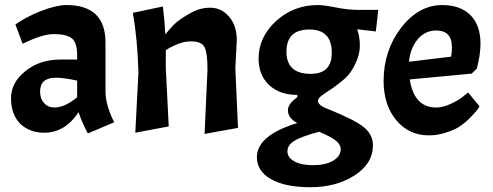

<svg xmlns="http://www.w3.org/2000/svg" viewBox="-20 -535 1986 774"><path d="M60.5 -37.1Q24.4 -75.2 24.4 -138.7Q24.4 -202.1 82 -248Q139.6 -294.9 222.7 -294.9Q246.1 -294.9 291 -294.9Q291 -298.8 291 -311.5Q291 -361.3 271.5 -378.9Q251 -397.5 196.3 -397.5Q172.9 -397.5 141.6 -387.7Q110.4 -377.9 71.3 -358.4Q61.5 -384.8 42 -436.5Q85 -466.8 146.5 -491.2Q208 -514.6 248 -514.6Q405.3 -514.6 405.3 -363.3Q405.3 -297.9 405.3 -167Q405.3 -111.3 440.4 -42Q404.3 -27.3 334 2.9Q308.6 -44.9 296.9 -83Q242.2 0 158.2 0Q98.6 0 60.5 -37.1ZM200.2 -101.6Q240.2 -101.6 291 -142.6Q291 -165 291 -210Q238.3 -221.7 205.1 -221.7Q141.6 -221.7 141.6 -166Q141.6 -136.7 158.2 -119.1Q173.8 -101.6 200.2 -101.6Z M804.7 -344.7Q793 -368.2 749 -368.2Q705.1 -368.2 648.4 -333Q648.4 -308.6 648.4 -259.8Q651.4 -201.2 660.2 -25.4Q626 -18.6 525.4 0Q528.3 -60.5 538.1 -243.2Q534.2 -377 515.6 -483.4Q555.7 -491.2 636.7 -508.8Q643.6 -451.2 646.5 -396.5Q662.1 -416 680.7 -435.5Q700.2 -455.1 741.2 -478.5Q782.2 -503.9 827.1 -503.9Q873 -503.9 903.3 -467.8Q934.6 -432.6 934.6 -372.1Q932.6 -335 928.7 -259.8Q931.6 -200.2 939.5 -19.5Q906.2 -13.7 804.7 4.9Q807.6 -59.6 816.4 -252.9Q816.4 -322.3 804.7 -344.7Z M1015.6 98.6Q1015.6 10.7 1178.7 -39.1Q1140.6 -58.6 1140.6 -90.8Q1140.6 -103.5 1150.4 -117.2Q1160.2 -129.9 1178.7 -143.6Q1178.7 -146.5 1178.7 -152.3Q1107.4 -152.3 1064.5 -192.4Q1022.5 -232.4 1022.5 -298.8Q1022.5 -385.7 1092.8 -450.2Q1164.1 -514.6 1260.7 -514.6Q1286.1 -514.6 1334 -504.9Q1381.8 -495.1 1427.7 -495.1Q1454.1 -495.1 1504.9 -495.1Q1502.9 -473.6 1495.1 -408.2Q1476.6 -410.2 1419.9 -417Q1430.7 -387.7 1430.7 -350.6Q1430.7 -314.5 1412.1 -277.3Q1395.5 -241.2 1371.1 -218.8Q1345.7 -197.3 1321.3 -179.7Q1296.9 -164.1 1279.3 -151.4Q1261.7 -138.7 1261.7 -128.9Q1261.7 -110.4 1301.8 -95.7Q1408.2 -52.7 1445.3 -23.4Q1483.4 6.8 1483.4 50.8Q1483.4 125 1408.2 172.9Q1334 219.7 1231.4 219.7Q1127.9 219.7 1071.3 186.5Q1015.6 154.3 1015.6 98.6ZM1317.4 -321.3Q1317.4 -370.1 1294.9 -392.6Q1273.4 -416 1226.6 -416Q1134.8 -416 1134.8 -326.2Q1134.8 -237.3 1232.4 -237.3Q1317.4 -237.3 1317.4 -321.3ZM1353.5 66.4Q1353.5 47.9 1334 32.2Q1315.4 16.6 1266.6 -3.9Q1193.4 15.6 1166 33.2Q1138.7 49.8 1138.7 75.2Q1138.7 99.6 1166 115.2Q1193.4 130.9 1242.2 130.9Q1291 130.9 1322.3 113.3Q1353.5 94.7 1353.5 66.4Z M1738.3 -101.6Q1766.6 -101.6 1798.8 -117.2Q1831.1 -131.8 1848.6 -147.5Q1855.5 -152.3 1867.2 -162.1Q1878.9 -148.4 1913.1 -106.4Q1903.3 -88.9 1881.8 -67.4Q1861.3 -44.9 1838.9 -29.3Q1818.4 -13.7 1782.2 -2Q1747.1 10.7 1709 10.7Q1627.9 10.7 1577.1 -50.8Q1526.4 -112.3 1526.4 -209Q1526.4 -331.1 1596.7 -422.9Q1668 -514.6 1762.7 -514.6Q1835.9 -514.6 1877 -473.6Q1917 -432.6 1917 -359.4Q1917 -315.4 1902.3 -258.8Q1895.5 -252 1881.8 -238.3Q1819.3 -232.4 1631.8 -214.8Q1649.4 -101.6 1738.3 -101.6ZM1738.3 -412.1Q1694.3 -412.1 1664.1 -377Q1633.8 -340.8 1628.9 -286.1Q1685.5 -293 1798.8 -306.6Q1801.8 -330.1 1801.8 -344.7Q1801.8 -412.1 1738.3 -412.1Z"/></svg>

Font: Acme Polish
Style: Regular
Weight: 400
Designer: Juan Pablo del Peral
Version: Version 1.002